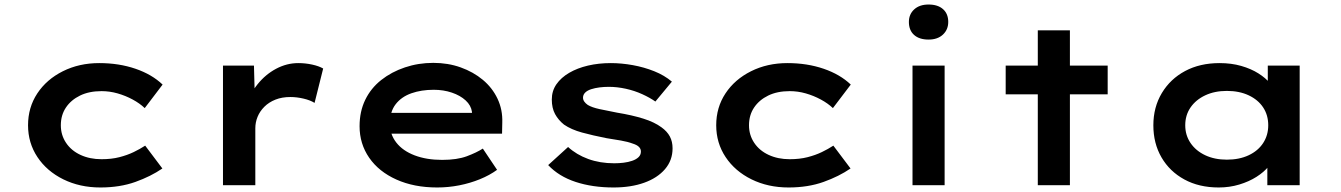

<svg xmlns="http://www.w3.org/2000/svg" viewBox="-20 -819 5930 849"><path d="M424 10Q333 10 260 -26Q187 -62 145.5 -124.5Q104 -187 104 -265Q104 -344 145 -406Q186 -468 258 -504Q330 -540 419 -540Q506 -540 579 -515Q652 -490 699 -445L620 -341Q598 -362 566.5 -379Q535 -396 500 -406Q465 -416 429 -416Q374 -416 334 -396.5Q294 -377 271.5 -343.5Q249 -310 249 -265Q249 -222 272 -187.5Q295 -153 336 -134Q377 -115 429 -115Q473 -115 508 -124Q543 -133 571 -146.5Q599 -160 622 -175L698 -74Q647 -39 578.5 -14.5Q510 10 424 10Z M966 0V-529H1103L1108 -340L1069 -351Q1084 -403 1119 -446.5Q1154 -490 1201 -515Q1248 -540 1299 -540Q1330 -540 1360 -533.5Q1390 -527 1409 -516L1371 -364Q1352 -376 1322 -383Q1292 -390 1264 -390Q1227 -390 1198 -378.5Q1169 -367 1149 -347Q1129 -327 1119 -302.5Q1109 -278 1109 -252V0Z M1913 10Q1811 10 1733 -25Q1655 -60 1612.5 -121.5Q1570 -183 1570 -261Q1570 -326 1595 -377.5Q1620 -429 1665.5 -465Q1711 -501 1770.5 -521Q1830 -541 1896 -541Q1961 -541 2017 -521Q2073 -501 2115 -466Q2157 -431 2180 -382.5Q2203 -334 2201 -277L2200 -228H1674L1651 -320H2083L2067 -302V-324Q2063 -353 2039 -375Q2015 -397 1978 -409.5Q1941 -422 1898 -422Q1843 -422 1799 -406.5Q1755 -391 1729.5 -358Q1704 -325 1704 -272Q1704 -225 1732.5 -188.5Q1761 -152 1813.5 -132Q1866 -112 1935 -112Q2001 -112 2044 -128Q2087 -144 2115 -162L2178 -68Q2145 -44 2102 -26.5Q2059 -9 2011 0.5Q1963 10 1913 10Z M2693 10Q2600 10 2525.5 -14.5Q2451 -39 2404 -89L2492 -169Q2529 -135 2581 -116Q2633 -97 2696 -97Q2717 -97 2737.5 -99.5Q2758 -102 2775.5 -108Q2793 -114 2803.5 -124Q2814 -134 2814 -149Q2814 -173 2778 -184Q2757 -192 2726 -197.5Q2695 -203 2662 -208Q2601 -220 2553.5 -233Q2506 -246 2474 -268Q2449 -288 2434.5 -314.5Q2420 -341 2420 -379Q2420 -417 2440.5 -446.5Q2461 -476 2497 -497Q2533 -518 2580 -529Q2627 -540 2681 -540Q2728 -540 2778 -531Q2828 -522 2873 -504Q2918 -486 2951 -458L2878 -370Q2854 -387 2820 -402.5Q2786 -418 2747.5 -426.5Q2709 -435 2672 -435Q2651 -435 2631 -432.5Q2611 -430 2594 -424.5Q2577 -419 2567.5 -409.5Q2558 -400 2558 -387Q2558 -378 2563.5 -370Q2569 -362 2579 -355Q2597 -344 2631.5 -336.5Q2666 -329 2708 -321Q2775 -310 2824.5 -294.5Q2874 -279 2905 -256Q2930 -238 2942 -215.5Q2954 -193 2954 -163Q2954 -110 2920.5 -71Q2887 -32 2828.5 -11Q2770 10 2693 10Z M3467 10Q3376 10 3303 -26Q3230 -62 3188.5 -124.5Q3147 -187 3147 -265Q3147 -344 3188 -406Q3229 -468 3301 -504Q3373 -540 3462 -540Q3549 -540 3622 -515Q3695 -490 3742 -445L3663 -341Q3641 -362 3609.5 -379Q3578 -396 3543 -406Q3508 -416 3472 -416Q3417 -416 3377 -396.5Q3337 -377 3314.5 -343.5Q3292 -310 3292 -265Q3292 -222 3315 -187.5Q3338 -153 3379 -134Q3420 -115 3472 -115Q3516 -115 3551 -124Q3586 -133 3614 -146.5Q3642 -160 3665 -175L3741 -74Q3690 -39 3621.5 -14.5Q3553 10 3467 10Z M4015 0V-529H4157V0ZM4086 -644Q4045 -644 4022 -664.5Q3999 -685 3999 -722Q3999 -756 4022.5 -777.5Q4046 -799 4086 -799Q4127 -799 4150 -778.5Q4173 -758 4173 -722Q4173 -688 4149.5 -666Q4126 -644 4086 -644Z M4569 0V-685H4711V0ZM4427 -402V-529H4878V-402Z M5369 10Q5282 10 5217 -25.5Q5152 -61 5116 -123Q5080 -185 5080 -265Q5080 -345 5117.5 -407.5Q5155 -470 5220.5 -505Q5286 -540 5373 -540Q5425 -540 5468.5 -527.5Q5512 -515 5544.5 -494.5Q5577 -474 5597 -449.5Q5617 -425 5621 -402L5586 -400V-529H5727V0H5584V-141L5613 -134Q5610 -108 5589.5 -83Q5569 -58 5536 -37Q5503 -16 5460 -3Q5417 10 5369 10ZM5405 -113Q5460 -113 5501.5 -132.5Q5543 -152 5565.5 -186.5Q5588 -221 5588 -265Q5588 -310 5565.5 -344Q5543 -378 5501.5 -397.5Q5460 -417 5405 -417Q5351 -417 5309.5 -397.5Q5268 -378 5244.5 -344Q5221 -310 5221 -265Q5221 -221 5244.5 -186.5Q5268 -152 5309.5 -132.5Q5351 -113 5405 -113Z"/></svg>

Font: Lexend Peta SemiBold
Style: Regular
Weight: 600
Designer: Bonnie Shaver-Troup, Thomas Jockin
Foundry: Lexend
Version: Version 1.007